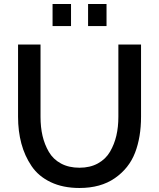

<svg xmlns="http://www.w3.org/2000/svg" viewBox="-20 -932 792 957"><path d="M334 -802H242V-912H334ZM511 -802H419V-912H511ZM570 -350V-710H683V-350Q683 -248 653 -170.5Q623 -93 552.5 -44Q482 5 376 5Q294 5 233 -24Q172 -53 137.5 -104Q103 -155 86.5 -216.5Q70 -278 70 -350V-710H182V-350Q182 -298 192 -255Q202 -212 223.5 -175Q245 -138 284 -117Q323 -96 376 -96Q429 -96 468 -117.5Q507 -139 528.5 -176Q550 -213 560 -256Q570 -299 570 -350Z"/></svg>

Font: Raleway
Style: Regular
Weight: 600
Designer: Matt McInerney, Pablo Impallari, Rodrigo Fuenzalida
Foundry: Matt McInerney, Pablo Impallari, Rodrigo Fuenzalida
Version: Version 1.000;PS 001.001;hotconv 1.0.56; ttfautohint (v1.5)